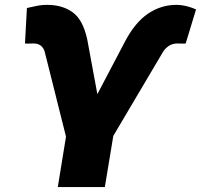

<svg xmlns="http://www.w3.org/2000/svg" viewBox="-20 -757 813 777"><path d="M213.9 0 247.1 -204.1 161.1 -546.9Q157.2 -562 146 -571.5Q134.8 -581.1 115.2 -581.1Q107.9 -581.1 95 -580.6Q82 -580.1 81.1 -581.1L88.9 -724.6Q103.5 -727.5 125 -732.4Q146.5 -737.3 170.9 -737.3Q232.9 -737.3 274.4 -707Q315.9 -676.8 333 -597.7L374 -376L486.3 -589.8Q526.9 -666.5 579.3 -701.9Q631.8 -737.3 693.4 -737.3Q713.9 -737.3 736.1 -731.7Q758.3 -726.1 773.4 -718.8L731.4 -581.1Q729.5 -580.1 717 -580.6Q704.6 -581.1 698.2 -581.1Q676.8 -581.1 661.9 -570.3Q647 -559.6 639.6 -546.9L438.5 -207L404.3 0Z"/></svg>

Font: Inter Tight Black
Style: Italic
Weight: 900
Italic angle: -9.39999°
Designer: Rasmus Andersson
Foundry: rsms
Version: Version 3.004; ttfautohint (v1.8.4.7-5d5b)